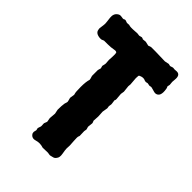

<svg xmlns="http://www.w3.org/2000/svg" viewBox="-220 -881 995 995"><g transform="rotate(45 277.0 -383.5)"><path d="M154.8 -763.2H167Q191.9 -765.1 200.2 -765.1L214.4 -763.2L230 -767.1Q235.4 -767.1 241.2 -763.2L261.2 -765.1L284.2 -759.8L299.8 -765.1Q312 -766.1 402.8 -763.2L426.8 -768.1L439 -765.1L455.1 -770Q457 -770 459 -770L467.8 -769L483.4 -770Q510.3 -770 506.3 -732.9Q504.9 -719.2 504.9 -714.8L506.8 -694.8L503.9 -681.2Q508.8 -671.4 508.8 -667Q517.6 -614.7 485.8 -610.8Q480 -609.9 463.9 -615.2Q447.8 -620.6 442.9 -618.7Q438 -617.2 436 -617.2L419.9 -620.1Q418 -620.1 413.6 -618.7Q409.2 -617.2 407.2 -617.7Q405.3 -618.2 399.9 -619.1Q388.7 -625 374.5 -621.6Q360.4 -618.2 358.9 -612.8Q357.9 -600.6 357.9 -595.2L360.8 -558.1Q361.8 -554.7 360.8 -547.9Q359.9 -541 359.9 -538.1L363.8 -502L360.8 -482.9L363.8 -446.8Q363.8 -439 360.8 -436L363.8 -414.1Q364.7 -410.2 363.3 -403.3Q361.8 -396.5 361.8 -394L363.8 -379.9L358.9 -351.1L360.8 -316.9L358.9 -284.2Q363.8 -274.4 363.8 -270L360.8 -242.2Q364.3 -231.9 365.2 -226.1L362.8 -211.9L363.8 -179.2Q363.8 -175.8 361.3 -170.9Q358.9 -166 360.8 -137.7Q362.8 -109.4 362.8 -106.9L361.8 -84Q361.8 -74.2 366.2 -49.8Q370.6 -25.4 360.8 -14.2Q354 -3.4 342.3 -1.5Q331.1 1 328.1 2Q325.2 2.9 318.4 1.5Q311.5 0 309.1 0L271 1Q245.1 -7.8 219.7 0Q194.3 7.8 182.1 -14.2Q181.2 -20 180.7 -22.5Q180.2 -24.4 182.1 -31.2Q184.1 -38.1 184.1 -40L181.2 -53.2L187 -69.8Q188 -74.2 187 -83Q186 -91.8 187 -94.7Q188 -97.7 190.4 -103.5Q192.9 -108.9 192.9 -111.8L189 -133.8L191.9 -168.9L187 -192.9Q187 -223.6 189.9 -240.2L194.8 -257.8Q194.8 -261.7 189 -282.2L192.9 -308.1Q192.9 -310.1 191.9 -312.5Q188 -322.3 188 -360.8Q188 -399.4 194.8 -419.9Q194.8 -425.3 189 -442.9V-485.8L193.8 -502.9L189.9 -517.1L193.8 -534.2Q194.8 -539.1 193.4 -549.8Q191.9 -560.5 192.4 -563Q192.9 -565.4 193.8 -587.9Q194.8 -610.4 192.9 -615.7Q190.9 -621.1 180.7 -621.1L152.8 -617.2Q144 -616.2 128.4 -616.2H104L90.8 -610.8Q77.1 -608.9 63.5 -613.3Q49.8 -617.7 44.9 -628.9Q42 -640.1 42 -644.5L45.9 -675.8Q46.9 -683.6 44.9 -698.2Q43 -712.9 42 -722.2Q39.1 -750.5 58.1 -763.2Q66.9 -770 78.6 -768.1Q89.8 -766.1 92.3 -766.1Q99.1 -766.1 103 -770Q107.9 -771 114.3 -768.1Q120.6 -765.1 123 -765.1L138.2 -766.1Q146.5 -763.2 154.8 -763.2Z"/></g></svg>

Font: AntiqueNobleBold
Style: Bold
Weight: 700
Version: Version 001.000